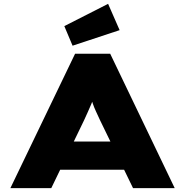

<svg xmlns="http://www.w3.org/2000/svg" viewBox="-20 -980 964 1000"><path d="M34 0 371 -700H554L890 0H673L501 -354Q489 -380 479.5 -400.5Q470 -421 463.5 -440Q457 -459 451 -477.5Q445 -496 440 -516H481Q476 -495 469.5 -475.5Q463 -456 455 -437Q447 -418 438 -398Q429 -378 418 -354L247 0ZM197 -96 262 -243H665L699 -96ZM358 -742 315 -844 543 -960 603 -823Z"/></svg>

Font: Lexend Tera Black
Style: Regular
Weight: 900
Version: Version 1.007